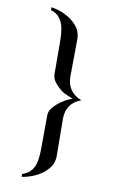

<svg xmlns="http://www.w3.org/2000/svg" viewBox="-103 -913 656 1066"><g transform="rotate(10 225.0 -380.0)"><path d="M351 -378Q268 -410 268 -498Q268 -551 269 -603.5Q270 -656 270 -708Q270 -752 242.5 -783.5Q215 -815 175.5 -834Q136 -853 98 -858V-842Q133 -831 150 -806.5Q167 -782 172.5 -751Q178 -720 178 -687Q178 -638 178.5 -590Q179 -542 179 -494Q179 -468 201 -443Q223 -418 243 -405Q253 -398 263 -394.5Q273 -391 283 -386Q288 -384 292.5 -382Q297 -380 302 -378Q297 -377 292.5 -375Q288 -373 283 -371Q265 -364 240.5 -347Q216 -330 197.5 -308.5Q179 -287 179 -263Q179 -216 178.5 -168Q178 -120 178 -72Q178 -39 173 -8Q168 23 151 46.5Q134 70 98 82V98Q136 93 175.5 74.5Q215 56 242.5 24.5Q270 -7 270 -51Q270 -103 269 -155Q268 -207 268 -259Q268 -348 351 -378Z"/></g></svg>

Font: UoqMunThenKhung
Style: Regular
Weight: 400
Designer: Font-Kai, 金井和夫, 宇文滿月
Foundry: Kazuo Kanai, Moonlit Owen
Version: Version 1.197